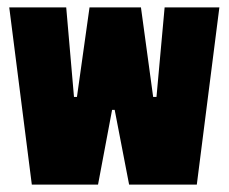

<svg xmlns="http://www.w3.org/2000/svg" viewBox="-20 -499 618 519"><path d="M573 -479H425L403 -237H394L361 -479H222L188 -237H180L159 -479H5L66 0H245L283 -202H290L329 0H512Z"/></svg>

Font: Passion One
Style: Regular
Weight: 400
Designer: Alejandro Lo Celso
Foundry: Fontstage
Version: Version 1.001